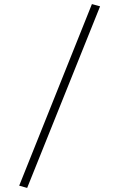

<svg xmlns="http://www.w3.org/2000/svg" viewBox="-20 -822 558 940"><path d="M430 -802 470 -791 113 98 74 87Z"/></svg>

Font: Fira Sans ExtraLight
Style: Italic
Weight: 275
Italic angle: -8°
Designer: Carrois Corporate & Edenspiekermann AG
Foundry: Carrois Corporate GbR & Edenspiekermann AG
Version: Version 4.203